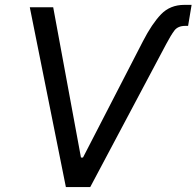

<svg xmlns="http://www.w3.org/2000/svg" viewBox="-20 -757 795 777"><path d="M558.6 -590.3Q594.7 -660.6 631.6 -699Q668.5 -737.3 726.1 -737.3H755.4L741.2 -652.3H730Q700.2 -652.3 686 -633.8Q671.9 -615.2 652.8 -579.1L345.2 0H246.6L100.6 -727.5H195.3L307.6 -119.6H315.9Z"/></svg>

Font: Inter
Style: Italic
Weight: 400
Italic angle: -9.3988°
Designer: Rasmus Andersson
Foundry: rsms
Version: Version 4.001;git-66647c0bb